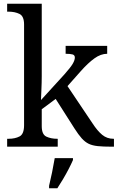

<svg xmlns="http://www.w3.org/2000/svg" viewBox="-20 -780 626 1021"><path d="M18 0V-42H26Q60 -42 84 -54.5Q108 -67 108 -114V-650Q108 -694 83.5 -706Q59 -718 26 -718H18V-760H202V-374Q202 -361 201.5 -340Q201 -319 200 -298Q199 -277 198.5 -262.5Q198 -248 198 -248L323 -385Q355 -421 366.5 -440.5Q378 -460 378 -474Q378 -487 366 -490.5Q354 -494 329 -494V-536H550V-494Q516 -494 482 -469.5Q448 -445 409 -401L339 -322L472 -124Q498 -84 523.5 -63Q549 -42 583 -42H586V0H572Q529 0 500 -3Q471 -6 451.5 -15.5Q432 -25 414.5 -44.5Q397 -64 376 -97L276 -254L202 -199V-109Q202 -65 226.5 -53.5Q251 -42 284 -42H287V0ZM241 208Q249 175 257 136Q265 97 271 61H368V71Q359 92 345 119Q331 146 315 173Q299 200 285 221H241Z"/></svg>

Font: NotoSerif-Regular
Style: Regular
Weight: 400
Designer: Monotype Design Team
Foundry: Monotype Imaging Inc.
Version: Version 2.007; ttfautohint (v1.8) -l 8 -r 50 -G 200 -x 14 -D